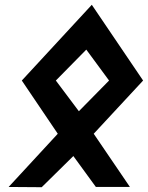

<svg xmlns="http://www.w3.org/2000/svg" viewBox="-20 -780 617 801"><path d="M340 -573 435 -444 309 -316 213 -444ZM363 -760 71 -444 221 -222 16 0 154 1 286 -129 380 0H522L371 -222L577 -444Z"/></svg>

Font: Ny Stormning
Style: Kr
Weight: 400
Designer: Robert Jablonski, Mew Too
Foundry: Cannot Into Space Fonts
Version: Version 0.90